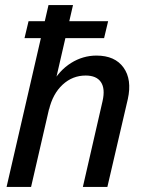

<svg xmlns="http://www.w3.org/2000/svg" viewBox="-20 -740 564 760"><path d="M77 -589 93 -656H408L392 -589ZM6 0 172 -720H269L103 0ZM308 0 386 -340Q397 -389 379.5 -415Q362 -441 319 -441Q267 -441 228 -405Q189 -369 174 -306L184 -406Q214 -461 261 -490.5Q308 -520 362 -520Q435 -520 469 -472.5Q503 -425 486 -348L405 0Z"/></svg>

Font: Instrument Sans SemiCondensed Medium
Style: Italic
Weight: 500
Width: 4
Italic angle: -13°
Designer: Rodrigo Fuenzalida
Foundry: fragTYPE
Version: Version 1.000;gftools[0.9.28]